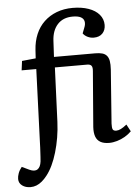

<svg xmlns="http://www.w3.org/2000/svg" viewBox="-102 -831 808 1110"><g transform="rotate(-5 301.5 -276.5)"><path d="M30 229Q1 229 -18.5 214.5Q-38 200 -38 176Q-38 161 -31.5 143Q-25 125 -11 108L31 128Q61 142 78.5 130.5Q96 119 100 86Q101 73 102 60Q103 47 103.5 33.5Q104 20 105 6Q106 -8 106 -23L122 -448H37L44 -502L124 -510L127 -558Q130 -608 147.5 -649.5Q165 -691 196 -720.5Q227 -750 269 -766Q311 -782 362 -782Q414 -782 454 -768Q494 -754 516 -728Q538 -702 538 -668Q538 -638 520 -619Q502 -600 469 -600Q451 -600 434 -608Q417 -616 407 -630L419 -661Q428 -682 424.5 -698.5Q421 -715 404.5 -723.5Q388 -732 358 -732Q302 -732 270 -697Q238 -662 235 -602L230 -509H469Q493 -509 509.5 -504.5Q526 -500 536 -488.5Q546 -477 549.5 -457.5Q553 -438 551 -407L528 -96Q527 -72 531.5 -62.5Q536 -53 552 -53Q564 -53 578.5 -60Q593 -67 613 -83L635 -42Q618 -25 596.5 -12.5Q575 0 551 7Q527 14 505 14Q474 14 454.5 3Q435 -8 427 -30Q419 -52 421 -85L447 -408Q449 -430 442 -439Q435 -448 417 -448H230L217 -133Q215 -87 207.5 -42.5Q200 2 188 42.5Q176 83 160.5 115.5Q145 148 126 172Q112 190 96.5 203Q81 216 64.5 222.5Q48 229 30 229Z"/></g></svg>

Font: Literata 18pt Medium
Style: Italic
Weight: 500
Italic angle: -2°
Designer: Latin by Veronika Burian and Jose Scaglione. Greek by Irene Vlachou. Cyrillic by Vera Evstafieva
Foundry: TypeTogether
Version: Version 3.103;gftools[0.9.29]